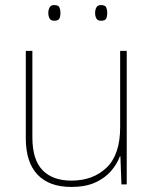

<svg xmlns="http://www.w3.org/2000/svg" viewBox="-20 -729 613 759"><path d="M481 -528V0H460L456 -111H454Q443 -81 419 -53Q395 -25 356.5 -7.5Q318 10 262 10Q174 10 128 -39Q82 -88 82 -182V-528H108V-186Q108 -98 148 -56.5Q188 -15 262 -15Q348 -15 401.5 -66.5Q455 -118 455 -226V-528ZM171 -678Q171 -690 176 -699.5Q181 -709 194 -709Q211 -709 215 -699.5Q219 -690 219 -678Q219 -665 215 -656Q211 -647 194 -647Q181 -647 176 -656Q171 -665 171 -678ZM356 -678Q356 -690 361 -699.5Q366 -709 379 -709Q396 -709 400 -699.5Q404 -690 404 -678Q404 -665 400 -656Q396 -647 379 -647Q366 -647 361 -656Q356 -665 356 -678Z"/></svg>

Font: Noto Sans Tamil Thin
Style: Regular
Weight: 100
Designer: Jelle Bosma - Monotype Design Team
Foundry: Monotype Imaging Inc.
Version: Version 2.004; ttfautohint (v1.8.4.7-5d5b)